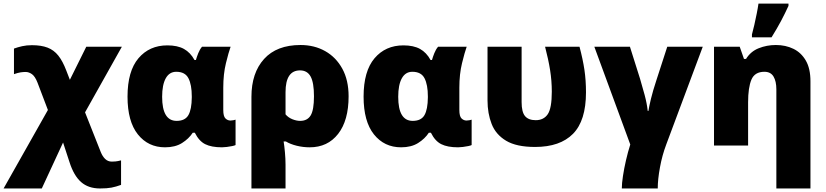

<svg xmlns="http://www.w3.org/2000/svg" viewBox="-46 -815 4622 1075"><path d="M132.8 -562Q185.1 -562 220.5 -548.3Q255.9 -534.7 280.5 -503.7Q305.2 -472.7 325.2 -419.9L345.2 -368.2L437 -553.2H636.2L430.2 -186L518.1 36.1Q527.8 60.5 543 75.2Q558.1 89.8 580.1 89.8Q588.9 89.8 600.3 88.9Q611.8 87.9 631.8 83V220.2Q603.5 230.5 578.4 235.4Q553.2 240.2 514.2 240.2Q448.7 240.2 408 204.3Q367.2 168.5 342.8 91.8L307.1 -17.1L188 240.2H-25.9L222.2 -199.2L164.1 -352.1Q150.4 -387.2 133.1 -399.7Q115.7 -412.1 97.2 -412.1Q84.5 -412.1 69.6 -409.9Q54.7 -407.7 32.2 -399.9V-543Q53.2 -550.8 78.1 -556.4Q103 -562 132.8 -562Z M877.9 9.8Q783.7 9.8 725.8 -62.7Q668 -135.3 668 -273.9Q668 -416.5 729.2 -488.8Q790.5 -561 891.1 -561Q947.8 -561 983.9 -541Q1020 -521 1043 -479H1050.8Q1055.7 -496.1 1064 -517.1Q1072.3 -538.1 1085 -553.2H1245.1Q1233.9 -522 1219 -461.2Q1204.1 -400.4 1204.1 -324.2V-199.2Q1204.1 -163.6 1216.3 -151.9Q1228.5 -140.1 1244.1 -140.1Q1251 -140.1 1260.3 -141.8Q1269.5 -143.6 1272.9 -145V-2.9Q1268.1 0 1253.9 2.9Q1239.7 5.9 1223.9 7.8Q1208 9.8 1196.8 9.8Q1137.7 9.8 1102.8 -7.8Q1067.9 -25.4 1044.9 -71.8H1033.2Q1011.2 -38.1 973.1 -14.2Q935.1 9.8 877.9 9.8ZM942.9 -138.2Q990.2 -138.2 1008.8 -170.4Q1027.3 -202.6 1027.8 -270V-274.9Q1027.8 -340.8 1009 -377Q990.2 -413.1 940.9 -413.1Q902.3 -413.1 882.1 -376.7Q861.8 -340.3 861.8 -272.9Q861.8 -138.2 942.9 -138.2Z M1905.8 -275.9Q1905.8 -140.6 1847.2 -65.4Q1788.6 9.8 1688 9.8Q1650.9 9.8 1615.2 1Q1579.6 -7.8 1554.7 -22.9H1542Q1545.9 0 1549.3 37.6Q1552.7 75.2 1552.7 106.9V240.2H1361.8V-272.9Q1361.8 -406.7 1432.6 -484.9Q1503.4 -563 1636.7 -563Q1713.9 -563 1774.7 -528.8Q1835.4 -494.6 1870.6 -430.4Q1905.8 -366.2 1905.8 -275.9ZM1633.8 -420.9Q1552.7 -420.9 1552.7 -298.8V-174.8Q1567.9 -156.7 1590.8 -147.5Q1613.8 -138.2 1634.8 -138.2Q1674.8 -138.2 1693.4 -168.7Q1711.9 -199.2 1711.9 -275.9Q1711.9 -352.5 1693.1 -386.7Q1674.3 -420.9 1633.8 -420.9Z M2199.7 9.8Q2105.5 9.8 2047.6 -62.7Q1989.7 -135.3 1989.7 -273.9Q1989.7 -416.5 2051 -488.8Q2112.3 -561 2212.9 -561Q2269.5 -561 2305.7 -541Q2341.8 -521 2364.7 -479H2372.6Q2377.4 -496.1 2385.7 -517.1Q2394 -538.1 2406.7 -553.2H2566.9Q2555.7 -522 2540.8 -461.2Q2525.9 -400.4 2525.9 -324.2V-199.2Q2525.9 -163.6 2538.1 -151.9Q2550.3 -140.1 2565.9 -140.1Q2572.8 -140.1 2582 -141.8Q2591.3 -143.6 2594.7 -145V-2.9Q2589.8 0 2575.7 2.9Q2561.5 5.9 2545.7 7.8Q2529.8 9.8 2518.6 9.8Q2459.5 9.8 2424.6 -7.8Q2389.6 -25.4 2366.7 -71.8H2355Q2333 -38.1 2294.9 -14.2Q2256.8 9.8 2199.7 9.8ZM2264.6 -138.2Q2312 -138.2 2330.6 -170.4Q2349.1 -202.6 2349.6 -270V-274.9Q2349.6 -340.8 2330.8 -377Q2312 -413.1 2262.7 -413.1Q2224.1 -413.1 2203.9 -376.7Q2183.6 -340.3 2183.6 -272.9Q2183.6 -138.2 2264.6 -138.2Z M2949.7 7.8Q2845.7 7.8 2787.8 -26.9Q2730 -61.5 2706.8 -120.6Q2683.6 -179.7 2683.6 -252.9V-553.2H2874.5V-243.2Q2874.5 -187.5 2893.8 -164.8Q2913.1 -142.1 2953.6 -142.1Q2998 -142.1 3020.8 -175.5Q3043.5 -209 3043.5 -301.8Q3043.5 -363.3 3033.9 -422.9Q3024.4 -482.4 3005.9 -553.2H3198.7Q3217.3 -483.4 3226.1 -424.6Q3234.9 -365.7 3234.9 -297.9Q3234.9 -139.6 3162.4 -65.9Q3089.8 7.8 2949.7 7.8Z M3888.7 -553.2 3684.6 -6.8Q3661.6 53.7 3649.2 121.6Q3636.7 189.5 3636.7 240.2H3435.5Q3435.5 212.4 3441.9 170.4Q3448.2 128.4 3459 81.8Q3469.7 35.2 3482.9 -5.9L3281.7 -553.2H3481L3537.6 -374Q3550.3 -332 3563.2 -283.7Q3576.2 -235.4 3580.6 -193.8H3584.5Q3587.9 -216.8 3598.6 -261.5Q3609.4 -306.2 3628.9 -365.2L3689.9 -553.2Z M4297.9 -563Q4352.5 -563 4396.2 -541.7Q4439.9 -520.5 4465.8 -475.8Q4491.7 -431.2 4491.7 -359.9V240.2H4300.8V-314.9Q4300.8 -359.9 4284.9 -386.5Q4269 -413.1 4233.9 -413.1Q4179.7 -413.1 4161.1 -368.9Q4142.6 -324.7 4142.6 -242.2V0H3951.7V-553.2H4095.7L4119.6 -484.9H4130.9Q4156.7 -526.9 4201.9 -544.9Q4247.1 -563 4297.9 -563ZM4164.1 -606V-622.1Q4170.4 -644.5 4177.5 -675.8Q4184.6 -707 4190.9 -738.8Q4197.3 -770.5 4200.7 -794.9H4368.7V-782.2Q4349.1 -739.3 4326.7 -697Q4304.2 -654.8 4273.9 -606Z"/></svg>

Font: Open Sans ExtraBold
Style: Regular
Weight: 800
Designer: Monotype Design Team
Foundry: Monotype Imaging Inc.
Version: Version 3.003; ttfautohint (v1.8.4)